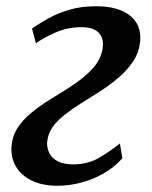

<svg xmlns="http://www.w3.org/2000/svg" viewBox="-20 -585 488 615"><path d="M164.5 10Q115.5 10 81.2 -6.8Q47 -23.5 30.5 -52.5Q14 -81.5 17 -117Q19.5 -149.5 36.5 -175.5Q53.5 -201.5 79.8 -223.2Q106 -245 137 -264.2Q168 -283.5 198.5 -302.5Q250 -335 278.2 -367.2Q306.5 -399.5 309.5 -437Q311 -457.5 303.2 -471Q295.5 -484.5 279.8 -491.2Q264 -498 241.5 -498Q196 -498 157 -480.5Q118 -463 95 -446.5L82.5 -493.5Q104.5 -509 133.8 -525.5Q163 -542 201.2 -553.5Q239.5 -565 288 -565Q358 -565 395.8 -535.5Q433.5 -506 429 -453.5Q426 -418.5 407.2 -389.8Q388.5 -361 360.2 -336.8Q332 -312.5 300.2 -292.2Q268.5 -272 239.5 -254Q211 -236 187 -217.2Q163 -198.5 148.2 -177.5Q133.5 -156.5 131 -130Q130 -111.5 137.8 -95Q145.5 -78.5 164.8 -68.5Q184 -58.5 215 -58.5Q259 -58.5 293 -77.2Q327 -96 364 -125.5L372 -78Q344.5 -47.5 309.2 -28Q274 -8.5 236.5 0.8Q199 10 164.5 10Z"/></svg>

Font: Merriweather 24pt Medium
Style: Italic
Weight: 500
Italic angle: -7.8°
Version: Version 2.101